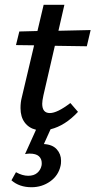

<svg xmlns="http://www.w3.org/2000/svg" viewBox="-20 -540 400 805"><path d="M162 -140Q157 -117 157 -105Q157 -66 189 -66Q220 -66 275 -108L307 -71Q253 -13 192 2L164 64Q200 66 218 86Q236 106 236 134Q236 148 234 155Q225 196 190.5 220.5Q156 245 112 245Q61 245 28 216L47 182Q74 197 98 197Q122 197 136 185Q150 173 154 155Q155 151 155 144Q155 126 143 115Q131 104 104 104Q97 104 85 106L131 4Q101 -3 83.5 -26.5Q66 -50 66 -87Q66 -111 71 -130L123 -350L47 -351L61 -408L137 -410L163 -520H250L225 -411L360 -414L344 -346L210 -348Z"/></svg>

Font: Ysabeau Infant Semibold
Style: Italic
Weight: 600
Italic angle: -12°
Designer: Christian Thalmann (Catharsis Fonts)
Version: Version 0.003